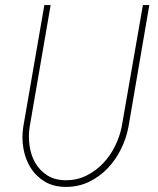

<svg xmlns="http://www.w3.org/2000/svg" viewBox="-20 -731 627 761"><path d="M571.8 -710.9 489.3 -229Q481 -183.6 459.7 -140.4Q438.5 -97.2 406.7 -64Q375 -30.8 333.3 -10.5Q291.5 9.8 241.7 9.8Q192.4 9.8 157.5 -11.2Q122.6 -32.2 101.3 -66.2Q80.1 -100.1 72.8 -142.8Q65.4 -185.5 72.3 -229L155.8 -710.9H180.7L97.7 -229Q91.8 -191.4 97.2 -153.3Q102.5 -115.2 120.1 -85Q137.7 -54.7 168 -35.6Q198.2 -16.6 241.7 -16.6Q285.2 -16.6 322.3 -34.9Q359.4 -53.2 387.9 -83Q416.5 -112.8 435.5 -151.1Q454.6 -189.5 462.4 -229L546.4 -710.9Z"/></svg>

Font: Roboto Mono Thin
Style: Italic
Weight: 250
Designer: Google
Version: Version 2.000985; 2015; ttfautohint (v1.3)